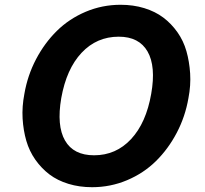

<svg xmlns="http://www.w3.org/2000/svg" viewBox="-20 -761 851 796"><path d="M361.8 15.1Q309.1 15.1 263.7 1.2Q218.3 -12.7 185.1 -37.8Q151.9 -63 126.7 -98.6Q101.6 -134.3 89.1 -177.2Q76.7 -220.2 73.7 -269.5Q70.8 -318.8 81.1 -372.1Q94.2 -448.2 129.4 -515.4Q164.6 -582.5 215.6 -632.8Q266.6 -683.1 335.2 -712.2Q403.8 -741.2 480 -741.2Q532.7 -741.2 578.1 -727.3Q623.5 -713.4 657 -688.2Q690.4 -663.1 715.6 -627.4Q740.7 -591.8 752.9 -548.8Q765.1 -505.9 768.3 -456.5Q771.5 -407.2 761.2 -354Q748 -277.8 712.9 -210.7Q677.7 -143.6 626.7 -93.3Q575.7 -43 506.8 -13.9Q438 15.1 361.8 15.1ZM370.1 -117.2Q460.9 -117.2 523.4 -184.3Q585.9 -251.5 606.9 -372.1Q627 -485.8 591.8 -547.4Q556.6 -608.9 472.2 -608.9Q380.9 -608.9 318.1 -542Q255.4 -475.1 233.9 -354Q214.4 -239.7 249.5 -178.5Q284.7 -117.2 370.1 -117.2Z"/></svg>

Font: Stilu SemiBold
Style: Italic
Weight: 600
Italic angle: -10°
Designer: Genilson Lima Santos
Foundry: Genilson Lima Santos
Version: Version 1.200;PS 001.200;hotconv 1.0.88;makeotf.lib2.5.64775